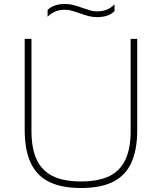

<svg xmlns="http://www.w3.org/2000/svg" viewBox="-20 -935 813 964"><path d="M104 -283V-740H138V-278Q138 -188.5 164.8 -132.5Q191.5 -76.5 246.2 -50.2Q301 -24 387 -24Q473 -24 527.8 -50.2Q582.5 -76.5 609.2 -132.5Q636 -188.5 636 -278V-740H669V-283Q669 -180.5 638.5 -116Q608 -51.5 545.8 -21.2Q483.5 9 387 9Q290.5 9 228 -21.2Q165.5 -51.5 134.8 -116Q104 -180.5 104 -283ZM379 -869Q353 -878 338 -882Q323 -886 307 -886Q279 -886 258 -877.5Q237 -869 219 -851V-885Q249 -915 307 -915Q329 -915 349 -909.8Q369 -904.5 395 -895Q421 -886 436 -882Q451 -878 467 -878Q495 -878 516 -886.5Q537 -895 555 -913V-879Q525 -849 467 -849Q445 -849 425 -854.2Q405 -859.5 379 -869Z"/></svg>

Font: Encode Sans Expanded Thin
Style: Regular
Weight: 250
Width: 7
Designer: Multiple Designers
Foundry: Impallari Type
Version: Version 2.000